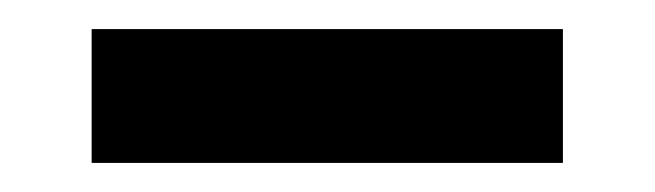

<svg xmlns="http://www.w3.org/2000/svg" viewBox="-20 -680 450 132"><path d="M43 -568V-660H367V-568Z"/></svg>

Font: Space Grotesk Light SemiBold
Style: Regular
Weight: 600
Version: Version 2.000